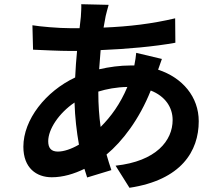

<svg xmlns="http://www.w3.org/2000/svg" viewBox="-20 -828 1040 912"><path d="M749 -548 627 -577C626 -562 622 -537 618 -517H600C551 -517 499 -510 451 -499L458 -590C581 -595 715 -607 813 -625L812 -741C702 -715 594 -702 472 -697L482 -752C486 -767 490 -785 496 -805L366 -808C367 -791 365 -767 364 -748L358 -694H318C257 -694 169 -702 134 -708L137 -592C184 -590 262 -586 314 -586H346C342 -545 339 -503 337 -460C197 -394 91 -260 91 -131C91 -30 153 14 226 14C279 14 332 -2 381 -26L394 15L509 -20C501 -44 493 -69 486 -94C562 -157 642 -262 696 -398C765 -371 800 -318 800 -258C800 -160 722 -62 529 -41L595 64C841 27 924 -110 924 -252C924 -368 847 -459 731 -497ZM585 -415C551 -334 507 -274 458 -225C451 -275 447 -329 447 -390V-393C486 -405 532 -414 585 -415ZM355 -141C319 -120 283 -108 255 -108C223 -108 209 -125 209 -157C209 -214 259 -290 334 -341C336 -272 344 -203 355 -141Z"/></svg>

Font: Source Han Sans KR
Style: Bold
Weight: 700
Designer: Ryoko NISHIZUKA 西塚涼子 (kana, bopomofo & ideographs); Paul D. Hunt (Latin, Greek & Cyrillic); Sandoll Communications 산돌커뮤니
Foundry: Adobe
Version: Version 2.004;hotconv 1.0.118;makeotfexe 2.5.65603